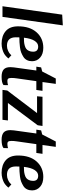

<svg xmlns="http://www.w3.org/2000/svg" viewBox="777 -1571 805 2399"><g transform="rotate(90 1179.5 -371.5)"><path d="M191 0H58L163 -746L297 -754Z M710 -75Q708 -72 703.5 -66Q699 -60 683 -45Q667 -30 647.5 -19Q628 -8 595 1.5Q562 11 525 11Q428 11 368.5 -40.5Q309 -92 309 -195Q309 -343 384 -426.5Q459 -510 577 -510Q655 -510 700 -470Q745 -430 745 -370Q745 -334 731 -306Q717 -278 690.5 -261.5Q664 -245 636.5 -234Q609 -223 571 -218.5Q533 -214 506.5 -212.5Q480 -211 447 -211Q446 -197 446 -167Q446 -56 551 -56Q585 -56 615 -70Q645 -84 658 -98L670 -111ZM561 -446Q519 -446 490 -401Q461 -356 451 -268Q481 -268 502 -269.5Q523 -271 548.5 -278Q574 -285 589.5 -296.5Q605 -308 615.5 -330Q626 -352 626 -383Q626 -446 561 -446Z M1104 -423H994L959 -176Q954 -144 954 -113Q954 -83 962.5 -72Q971 -61 991 -61Q1005 -61 1018.5 -63.5Q1032 -66 1038 -68L1044 -70L1043 -13Q1015 11 939 11Q878 11 848.5 -14.5Q819 -40 819 -98Q819 -118 822 -142L861 -423H813L822 -483L873 -496L961 -666H1028L1005 -500H1115Z M1545 -440 1267 -68H1485L1477 0H1103L1111 -60L1393 -432H1183L1189 -500H1554Z M1891 -423H1781L1746 -176Q1741 -144 1741 -113Q1741 -83 1749.5 -72Q1758 -61 1778 -61Q1792 -61 1805.5 -63.5Q1819 -66 1825 -68L1831 -70L1830 -13Q1802 11 1726 11Q1665 11 1635.5 -14.5Q1606 -40 1606 -98Q1606 -118 1609 -142L1648 -423H1600L1609 -483L1660 -496L1748 -666H1815L1792 -500H1902Z M2324 -75Q2322 -72 2317.5 -66Q2313 -60 2297 -45Q2281 -30 2261.5 -19Q2242 -8 2209 1.5Q2176 11 2139 11Q2042 11 1982.5 -40.5Q1923 -92 1923 -195Q1923 -343 1998 -426.5Q2073 -510 2191 -510Q2269 -510 2314 -470Q2359 -430 2359 -370Q2359 -334 2345 -306Q2331 -278 2304.5 -261.5Q2278 -245 2250.5 -234Q2223 -223 2185 -218.5Q2147 -214 2120.5 -212.5Q2094 -211 2061 -211Q2060 -197 2060 -167Q2060 -56 2165 -56Q2199 -56 2229 -70Q2259 -84 2272 -98L2284 -111ZM2175 -446Q2133 -446 2104 -401Q2075 -356 2065 -268Q2095 -268 2116 -269.5Q2137 -271 2162.5 -278Q2188 -285 2203.5 -296.5Q2219 -308 2229.5 -330Q2240 -352 2240 -383Q2240 -446 2175 -446Z"/></g></svg>

Font: Arsenal
Style: Bold Italic
Weight: 700
Italic angle: -9.10001°
Designer: Andrij Shevchenko
Foundry: Stairsfor
Version: Version 2.001;PS 002.001;hotconv 1.0.88;makeotf.lib2.5.64775